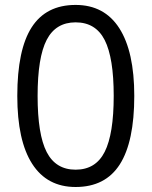

<svg xmlns="http://www.w3.org/2000/svg" viewBox="-20 -745 612 775"><path d="M522 -357.9Q522 -172.9 463.6 -81.5Q405.3 9.8 285.2 9.8Q169.9 9.8 109.9 -83.7Q49.8 -177.2 49.8 -357.9Q49.8 -544.4 107.9 -634.8Q166 -725.1 285.2 -725.1Q401.4 -725.1 461.7 -630.9Q522 -536.6 522 -357.9ZM131.8 -357.9Q131.8 -202.1 168.5 -131.1Q205.1 -60.1 285.2 -60.1Q366.2 -60.1 402.6 -132.1Q439 -204.1 439 -357.9Q439 -511.7 402.6 -583.3Q366.2 -654.8 285.2 -654.8Q205.1 -654.8 168.5 -584.2Q131.8 -513.7 131.8 -357.9Z"/></svg>

Font: f02954597
Style: Regular
Weight: 400
Foundry: Ascender Corporation
Version: Version 1.10